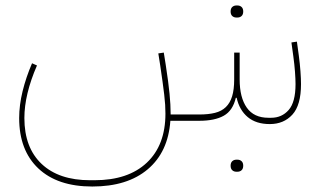

<svg xmlns="http://www.w3.org/2000/svg" viewBox="-20 -441 1164 701"><path d="M965 12Q915 12 884.5 -13.5Q854 -39 844 -84H841Q830 -37 797 -18.5Q764 0 708 0H602Q594 114 519.5 177Q445 240 317 240Q190 240 120 174Q50 108 50 -10Q50 -57 62.5 -108Q75 -159 97 -210L115 -202Q69 -96 69 -10Q69 98 132 157.5Q195 217 309 217H325Q448 217 516 153Q584 89 584 -26Q584 -42 583 -58.5Q582 -75 579.5 -96Q577 -117 573.5 -142.5Q570 -168 565 -202L558 -246L578 -249L585 -205Q590 -172 593.5 -146Q597 -120 599 -99Q601 -78 602 -60Q603 -42 603 -26V-23H708Q741 -23 765 -29Q789 -35 804.5 -50Q820 -65 827.5 -89.5Q835 -114 835 -151V-249H855V-151Q855 -85 881 -48Q907 -11 960 -11H970Q1009 -11 1034 -39.5Q1059 -68 1059 -134Q1059 -152 1057 -179Q1055 -206 1051 -235L1044 -286L1064 -289L1071 -238Q1075 -208 1077 -180.5Q1079 -153 1079 -134Q1079 -57 1047.5 -22.5Q1016 12 965 12ZM843 -377Q834 -377 828 -382.5Q822 -388 822 -399Q822 -410 828 -415.5Q834 -421 843 -421H847Q856 -421 862 -415.5Q868 -410 868 -399Q868 -388 862 -382.5Q856 -377 847 -377ZM843 186Q834 186 828 180.5Q822 175 822 164Q822 153 828 147.5Q834 142 843 142H847Q856 142 862 147.5Q868 153 868 164Q868 175 862 180.5Q856 186 847 186Z"/></svg>

Font: IBM Plex Sans Arabic Thin
Style: Regular
Weight: 100
Designer: Mike Abbink, Paul van der Laan, Pieter van Rosmalen, Wael Morcos, Khajak Apelian
Foundry: Bold Monday
Version: Version 1.101